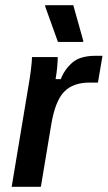

<svg xmlns="http://www.w3.org/2000/svg" viewBox="-20 -720 415 740"><path d="M25 0 88.3 -380Q95 -417.5 99.2 -451.2Q103.3 -485 103.3 -500H202.5Q202.5 -483.3 200.4 -460.8Q198.3 -438.3 194.2 -415H214.2Q228.3 -451.7 258.3 -478.3Q288.3 -505 349.2 -505H375L357.5 -401.7H325Q260.8 -401.7 226.7 -365.8Q192.5 -330 177.5 -240L137.5 0ZM203.3 -558.3 154.2 -695V-700H262.5L300.8 -563.3V-558.3Z"/></svg>

Font: Familjen Grotesk GF Medium
Style: Italic
Weight: 500
Designer: Anders Wikstroem, Jonas Baeckman, Matilda Gysing, Kristian Moeller
Foundry: Familjen STHML AB
Version: Version 2.000; Beta; Release 4; Build 6